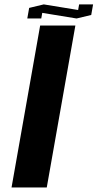

<svg xmlns="http://www.w3.org/2000/svg" viewBox="-20 -832 433 852"><path d="M187.5 0H31.2L158.2 -718.8H314.5ZM167.5 -774.9 163.1 -750H101.1L109.4 -796.9L174.3 -812.5L326.7 -787.6L331.1 -812.5H393.1L384.8 -765.6L319.8 -750Z"/></svg>

Font: Signwood
Style: Italic
Weight: 400
Italic angle: -10°
Designer: GGBotNet
Foundry: GGBotNet
Version: 0.95